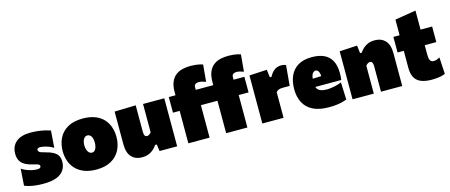

<svg xmlns="http://www.w3.org/2000/svg" viewBox="-48 -1335 4539 1938"><g transform="rotate(-15 2221.5 -366.5)"><path d="M226 16Q180.5 16 143.8 11.8Q107 7.5 78.5 0.2Q50 -7 29 -16L41 -191Q62.5 -176 90.5 -164.8Q118.5 -153.5 147.2 -147.2Q176 -141 200 -141Q213 -141 222 -143.8Q231 -146.5 235.5 -151.8Q240 -157 240 -165Q240 -174.5 232.8 -180.2Q225.5 -186 208.5 -191Q191.5 -196 162 -203Q111.5 -215.5 81.8 -235.5Q52 -255.5 39 -284Q26 -312.5 26 -350Q26 -428 78.5 -472.5Q131 -517 229 -517Q273.5 -517 312.5 -512Q351.5 -507 383 -499.2Q414.5 -491.5 436 -484L423 -306Q400 -321.5 373 -331.2Q346 -341 322.2 -345.5Q298.5 -350 285 -350Q275 -350 268 -347.5Q261 -345 257.5 -340.2Q254 -335.5 254 -329Q254 -320.5 258.5 -313.8Q263 -307 275 -301.2Q287 -295.5 310 -290Q369.5 -275 403.2 -256.8Q437 -238.5 451 -213.2Q465 -188 465 -152Q465 -101.5 440.5 -63.8Q416 -26 363.2 -5Q310.5 16 226 16Z M780 16Q704.5 16 650.5 -5.8Q596.5 -27.5 562.2 -65Q528 -102.5 512 -150.5Q496 -198.5 496 -251Q496 -326 526 -386.5Q556 -447 617.8 -482.5Q679.5 -518 775 -518Q848.5 -518 902 -497.5Q955.5 -477 990 -440.5Q1024.5 -404 1041.2 -355.5Q1058 -307 1058 -251Q1058 -174 1026.8 -113.8Q995.5 -53.5 933.5 -18.8Q871.5 16 780 16ZM779 -161Q797 -161 808.8 -173.5Q820.5 -186 826.2 -206.5Q832 -227 832 -251Q832 -281.5 824.8 -301.5Q817.5 -321.5 805.2 -331.2Q793 -341 778 -341Q760 -341 747.5 -329.2Q735 -317.5 728.5 -297.2Q722 -277 722 -251Q722 -227 728.8 -206.5Q735.5 -186 748.2 -173.5Q761 -161 779 -161Z M1258 16Q1187.5 16 1146.8 -27.5Q1106 -71 1106 -160Q1106 -194 1106 -219Q1106 -244 1106 -273Q1106 -328 1106 -366.2Q1106 -404.5 1106 -436Q1106 -467.5 1106 -502L1328 -508Q1328 -456.5 1328 -406Q1328 -355.5 1328 -303V-232Q1328 -206 1335 -192.5Q1342 -179 1360 -179Q1368.5 -179 1376.2 -182.8Q1384 -186.5 1390.8 -192.5Q1397.5 -198.5 1403 -206V-303Q1403 -355.5 1403 -403Q1403 -450.5 1403 -502H1625Q1625 -450.5 1625 -399.2Q1625 -348 1625 -273V-213Q1625 -150 1625 -101Q1625 -52 1625 0H1441L1431 -71H1414Q1396 -44.5 1373.2 -25Q1350.5 -5.5 1322 5.2Q1293.5 16 1258 16Z M2137 0Q2137 -52 2137 -101Q2137 -150 2137 -213V-263Q2137 -291.5 2137 -328.2Q2137 -365 2137 -403.5Q2137 -442 2137 -476.2Q2137 -510.5 2137 -534Q2137 -600 2155.5 -642Q2174 -684 2205.5 -707.5Q2237 -731 2276.8 -740Q2316.5 -749 2359 -749Q2387.5 -749 2412.2 -746.2Q2437 -743.5 2456.2 -739Q2475.5 -734.5 2487 -730L2471 -553Q2451.5 -560.5 2432.5 -565.2Q2413.5 -570 2397 -570Q2376 -570 2362.5 -560.8Q2349 -551.5 2349 -528Q2349 -524.5 2349 -516.2Q2349 -508 2349 -502L2359 -470V-213Q2359 -150 2359 -101Q2359 -52 2359 0ZM2067 -339V-502H2462V-339Q2418.5 -339 2380.2 -339Q2342 -339 2302 -339H2200ZM1742 0Q1742 -52 1742 -101Q1742 -150 1742 -213V-263Q1742 -291.5 1742 -328.2Q1742 -365 1742 -403.5Q1742 -442 1742 -476.2Q1742 -510.5 1742 -534Q1742 -600 1760.5 -642Q1779 -684 1810.5 -707.5Q1842 -731 1881.8 -740Q1921.5 -749 1964 -749Q1992.5 -749 2017.2 -746.2Q2042 -743.5 2061.2 -739Q2080.5 -734.5 2092 -730L2076 -553Q2056.5 -560.5 2037.5 -565.2Q2018.5 -570 2002 -570Q1981 -570 1967.5 -560.8Q1954 -551.5 1954 -528Q1954 -524.5 1954 -516.2Q1954 -508 1954 -502L1964 -470V-213Q1964 -150 1964 -101Q1964 -52 1964 0ZM1672 -339V-502H2067V-339Q2023.5 -339 1985.2 -339Q1947 -339 1907 -339H1805Z M2515 0Q2515 -52 2515 -101Q2515 -150 2515 -213V-263Q2515 -322.5 2515 -381.2Q2515 -440 2515 -502L2699 -512L2709 -431H2726Q2744.5 -466 2764.8 -484.8Q2785 -503.5 2806.2 -510.8Q2827.5 -518 2849 -518Q2857.5 -518 2872 -516Q2886.5 -514 2899 -508L2880 -295Q2857.5 -295 2839.8 -295Q2822 -295 2804 -295Q2790.5 -295 2779.8 -293Q2769 -291 2761 -287Q2753 -283 2747 -278Q2741 -273 2737 -267V-200Q2737 -147 2737 -99.5Q2737 -52 2737 0Z M3210 16Q3105 16 3040 -18Q2975 -52 2945 -112.2Q2915 -172.5 2915 -251Q2915 -329.5 2942 -389.8Q2969 -450 3025.2 -484Q3081.5 -518 3170 -518Q3244 -518 3296 -494Q3348 -470 3375.5 -419.2Q3403 -368.5 3403 -288Q3403 -266.5 3401.8 -250.2Q3400.5 -234 3398 -218L3211 -279Q3212 -285 3212.5 -291.5Q3213 -298 3213 -303Q3213 -337 3201.5 -357Q3190 -377 3172 -377Q3159.5 -377 3148.2 -368Q3137 -359 3130 -339.2Q3123 -319.5 3123 -287V-248Q3123 -219.5 3134.8 -200.8Q3146.5 -182 3172 -172.5Q3197.5 -163 3239 -163Q3255 -163 3281.2 -166.8Q3307.5 -170.5 3336.2 -177.8Q3365 -185 3389 -196L3396 -14Q3376 -6.5 3349 0.5Q3322 7.5 3287.2 11.8Q3252.5 16 3210 16ZM2998 -218V-300L3271 -310L3398 -298V-218Z M3458 0Q3458 -52 3458 -101Q3458 -150 3458 -213V-263Q3458 -322.5 3458 -381.2Q3458 -440 3458 -502L3642 -512L3652 -431H3669Q3687 -457.5 3709.8 -477Q3732.5 -496.5 3761 -507.2Q3789.5 -518 3825 -518Q3895.5 -518 3936.2 -474.8Q3977 -431.5 3977 -342Q3977 -308.5 3977 -276.5Q3977 -244.5 3977 -213Q3977 -150 3977 -101Q3977 -52 3977 0H3755Q3755 -52 3755 -99.5Q3755 -147 3755 -200V-265Q3755 -291.5 3748 -304.8Q3741 -318 3723 -318Q3714.5 -318 3706.8 -314.5Q3699 -311 3692.2 -304.8Q3685.5 -298.5 3680 -291V-200Q3680 -147 3680 -99.5Q3680 -52 3680 0Z M4283 16Q4221.5 16 4176.8 -0.2Q4132 -16.5 4108 -55Q4084 -93.5 4084 -160Q4084 -181 4084 -206Q4084 -231 4084 -264.2Q4084 -297.5 4084 -342.8Q4084 -388 4084 -450Q4084 -513 4084 -563.2Q4084 -613.5 4084 -665L4303 -701Q4303 -660 4303 -621.5Q4303 -583 4303 -541.5Q4303 -500 4303 -450V-237Q4303 -200.5 4313.2 -180.8Q4323.5 -161 4351 -161Q4364 -161 4380 -166Q4396 -171 4414 -182L4424 -8Q4408.5 0.5 4385 5.8Q4361.5 11 4334.8 13.5Q4308 16 4283 16ZM4019 -339V-502H4424V-339Q4380.5 -339 4337.2 -339Q4294 -339 4254 -339H4152Z"/></g></svg>

Font: Commissioner Thin Black
Style: Regular
Weight: 900
Version: Version 1.000